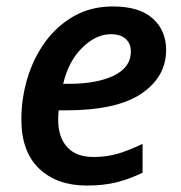

<svg xmlns="http://www.w3.org/2000/svg" viewBox="-20 -571 568 601"><path d="M251.5 9.8Q158.2 9.8 102.5 -43.2Q46.9 -96.2 46.9 -196.8Q46.9 -263.2 65.9 -326.4Q85 -389.6 121.8 -440.2Q158.7 -490.7 211.9 -520.8Q265.1 -550.8 333.5 -550.8Q416 -550.8 458 -513.2Q500 -475.6 500 -414.6Q500 -330.6 422.9 -278.1Q345.7 -225.6 185.5 -225.6H163.6Q162.1 -211.9 162.1 -195.8Q162.1 -141.6 190.2 -110.6Q218.3 -79.6 272.9 -79.6Q313.5 -79.6 348.4 -89.8Q383.3 -100.1 426.3 -120.6V-30.3Q386.7 -11.2 346.2 -0.7Q305.7 9.8 251.5 9.8ZM177.7 -308.6H194.3Q283.7 -308.6 336.7 -334.5Q389.6 -360.4 389.6 -409.7Q389.6 -434.6 373.5 -449.2Q357.4 -463.9 326.7 -463.9Q280.8 -463.9 237.8 -422.1Q194.8 -380.4 177.7 -308.6Z"/></svg>

Font: Open Sans SemiBold
Style: Italic
Weight: 600
Italic angle: -12°
Designer: Monotype Design Team
Foundry: Monotype Imaging Inc.
Version: Version 3.003; ttfautohint (v1.8.4)